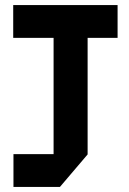

<svg xmlns="http://www.w3.org/2000/svg" viewBox="-20 -734 506 756"><path d="M191 -127V-585L299 -714H325V-127ZM33 2V-127H325V-126L216 2ZM32 -585V-714H299L191 -585ZM325 -585V-714H443V-585Z"/></svg>

Font: Foldit SemiBold
Style: Regular
Weight: 600
Version: Version 1.003